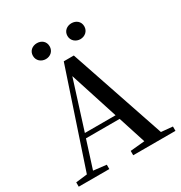

<svg xmlns="http://www.w3.org/2000/svg" viewBox="-210 -1075 1154 1224"><g transform="rotate(-30 367.5 -463.0)"><path d="M239 -809C272 -809 300 -832 300 -868C300 -905 272 -926 239 -926C206 -926 177 -905 177 -868C177 -832 206 -809 239 -809ZM493 -809C526 -809 555 -832 555 -868C555 -905 526 -926 493 -926C461 -926 431 -905 431 -868C431 -832 461 -809 493 -809ZM330 -631 444 -277H218ZM414 0H725V-32L641 -40L404 -740H330L97 -42L13 -32V0H238V-32L143 -43L207 -244H455L520 -42L414 -32Z"/></g></svg>

Font: Noto Serif CJK JP SemiBold
Style: Regular
Weight: 600
Designer: Ryoko NISHIZUKA 西塚涼子 (kana & ideographs); Frank Grießhammer (Latin, Greek & Cyrillic); Wenlong ZHANG 张文龙 (bopomofo); San
Foundry: Adobe
Version: Version 2.001;hotconv 1.1.0;makeotfexe 2.6.0